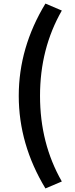

<svg xmlns="http://www.w3.org/2000/svg" viewBox="-20 -853 418 1075"><path d="M326.2 163.1 234.4 202.1Q85 -44.9 85 -316.4Q85 -586.9 234.4 -833L326.2 -793.9Q204.1 -581.1 204.1 -316.4Q204.1 -49.8 326.2 163.1Z"/></svg>

Font: Gen Shin Gothic Bold
Style: Bold
Weight: 700
Designer: [Source Han Sans]
Ryoko NISHIZUKA  (kana & ideographs); Paul D. Hunt (Latin, Greek & Cyrillic); Wenlong ZHANG  (bopomofo
Version: Version 1.002.20150607